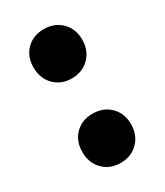

<svg xmlns="http://www.w3.org/2000/svg" viewBox="-128 -519 502 584"><g transform="rotate(-30 122.5 -227.0)"><path d="M122.1 -289.1Q85 -289.1 61 -313.5Q37.1 -337.9 37.1 -376Q37.1 -414.1 60.8 -438Q84.5 -461.9 122.1 -461.9Q159.7 -461.9 183.8 -438Q208 -414.1 208 -376Q208 -337.9 183.8 -313.5Q159.7 -289.1 122.1 -289.1ZM122.1 7.8Q85 7.8 61 -16.6Q37.1 -41 37.1 -79.1Q37.1 -117.2 60.8 -141.1Q84.5 -165 122.1 -165Q159.7 -165 183.8 -141.1Q208 -117.2 208 -79.1Q208 -41 183.8 -16.6Q159.7 7.8 122.1 7.8Z"/></g></svg>

Font: Montserrat-Arabic
Style: Bold
Weight: 700
Designer: Mohamed Gaber
Foundry: Kief Type Foundry
Version: Version 5.008;PS 005.008;hotconv 1.0.88;makeotf.lib2.5.64775